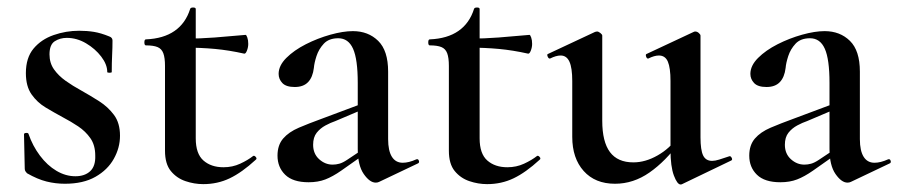

<svg xmlns="http://www.w3.org/2000/svg" viewBox="-20 -479 2396 512"><path d="M112 -334Q112 -311 124 -294Q136 -277 155 -263.5Q174 -250 196 -238Q221 -224 244.5 -209Q268 -194 284 -172.5Q300 -151 300 -117Q300 -85 283.5 -55.5Q267 -26 234.5 -7.5Q202 11 153 11Q128 11 104 5Q80 -1 52 -17Q50 -19 48 -22Q46 -25 46 -29L44 -121Q44 -124 49.5 -124.5Q55 -125 56 -122Q67 -90 86.5 -64Q106 -38 130.5 -23.5Q155 -9 181 -9Q206 -9 220.5 -22.5Q235 -36 234 -64Q234 -92 221 -110.5Q208 -129 188.5 -142Q169 -155 148 -166Q124 -179 101.5 -192.5Q79 -206 64 -227.5Q49 -249 49 -284Q49 -325 69.5 -349.5Q90 -374 123 -385.5Q156 -397 191 -397Q212 -397 230.5 -394Q249 -391 271 -382Q280 -379 280 -371Q280 -352 279 -332Q278 -312 278 -287Q278 -285 272 -285Q266 -285 266 -287Q266 -307 250 -328Q234 -349 209.5 -363.5Q185 -378 158 -378Q140 -378 126 -369Q112 -360 112 -334Z M522 12Q498 12 474.5 4Q451 -4 435.5 -23Q420 -42 420 -77V-303Q420 -325 415.5 -337Q411 -349 400 -353.5Q389 -358 369 -358Q365 -358 365 -366Q365 -374 369 -374Q416 -376 445.5 -396.5Q475 -417 487 -455Q488 -459 495 -459Q502 -459 502 -455V-110Q502 -69 522.5 -51Q543 -33 576 -33Q600 -33 620.5 -42.5Q641 -52 655 -63Q658 -65 662 -60.5Q666 -56 662 -53Q625 -19 592.5 -3.5Q560 12 522 12ZM631 -336Q591 -345 553.5 -348.5Q516 -352 473 -352V-376Q514 -376 552.5 -379Q591 -382 635 -386Q637 -386 639.5 -379Q642 -372 642 -362Q642 -353 638.5 -344Q635 -335 631 -336Z M991 6Q987 8 982 8Q966 8 950 -15Q934 -38 934 -82V-258Q934 -321 921.5 -349Q909 -377 882 -377Q857 -377 843.5 -362.5Q830 -348 824 -329.5Q818 -311 817 -298Q814 -273 801.5 -260Q789 -247 766 -247Q743 -247 733 -257.5Q723 -268 723 -282Q723 -304 743.5 -324.5Q764 -345 795.5 -361Q827 -377 861 -386.5Q895 -396 921 -396Q962 -396 988.5 -370Q1015 -344 1015 -288V-108Q1015 -77 1025 -61Q1035 -45 1054 -45Q1070 -45 1090 -54Q1095 -56 1097 -50.5Q1099 -45 1094 -43ZM803 7Q761 7 740.5 -13Q720 -33 720 -64Q720 -92 735 -109.5Q750 -127 777 -138.5Q804 -150 837 -162L944 -202L947 -187L874 -156Q862 -152 848 -144.5Q834 -137 824.5 -125Q815 -113 815 -93Q815 -69 831 -54.5Q847 -40 867 -40Q876 -40 885 -42.5Q894 -45 906 -53L960 -89L961 -74L890 -24Q867 -8 847.5 -0.5Q828 7 803 7Z M1279 12Q1255 12 1231.5 4Q1208 -4 1192.5 -23Q1177 -42 1177 -77V-303Q1177 -325 1172.5 -337Q1168 -349 1157 -353.5Q1146 -358 1126 -358Q1122 -358 1122 -366Q1122 -374 1126 -374Q1173 -376 1202.5 -396.5Q1232 -417 1244 -455Q1245 -459 1252 -459Q1259 -459 1259 -455V-110Q1259 -69 1279.5 -51Q1300 -33 1333 -33Q1357 -33 1377.5 -42.5Q1398 -52 1412 -63Q1415 -65 1419 -60.5Q1423 -56 1419 -53Q1382 -19 1349.5 -3.5Q1317 12 1279 12ZM1388 -336Q1348 -345 1310.5 -348.5Q1273 -352 1230 -352V-376Q1271 -376 1309.5 -379Q1348 -382 1392 -386Q1394 -386 1396.5 -379Q1399 -372 1399 -362Q1399 -353 1395.5 -344Q1392 -335 1388 -336Z M1620 11Q1567 11 1536.5 -23Q1506 -57 1506 -114V-263Q1506 -298 1498.5 -314.5Q1491 -331 1475 -331Q1463 -331 1447 -323Q1443 -322 1440.5 -328Q1438 -334 1441 -335L1567 -394Q1570 -395 1572 -395Q1576 -395 1581 -391Q1586 -387 1586 -384V-157Q1586 -101 1606.5 -73.5Q1627 -46 1669 -46Q1701 -46 1733.5 -64.5Q1766 -83 1787 -113L1793 -101Q1755 -49 1712 -19Q1669 11 1620 11ZM1848 -384V-113Q1848 -79 1855 -64.5Q1862 -50 1879 -50Q1887 -50 1898 -53.5Q1909 -57 1924 -62Q1928 -64 1931 -58.5Q1934 -53 1930 -51L1799 12Q1797 13 1795 13Q1786 13 1777 -11Q1768 -35 1768 -79V-263Q1768 -298 1761 -314.5Q1754 -331 1737 -331Q1725 -331 1709 -323Q1705 -322 1703 -328Q1701 -334 1704 -335L1830 -394Q1832 -395 1834 -395Q1839 -395 1843.5 -391Q1848 -387 1848 -384Z M2249 6Q2245 8 2240 8Q2224 8 2208 -15Q2192 -38 2192 -82V-258Q2192 -321 2179.5 -349Q2167 -377 2140 -377Q2115 -377 2101.5 -362.5Q2088 -348 2082 -329.5Q2076 -311 2075 -298Q2072 -273 2059.5 -260Q2047 -247 2024 -247Q2001 -247 1991 -257.5Q1981 -268 1981 -282Q1981 -304 2001.5 -324.5Q2022 -345 2053.5 -361Q2085 -377 2119 -386.5Q2153 -396 2179 -396Q2220 -396 2246.5 -370Q2273 -344 2273 -288V-108Q2273 -77 2283 -61Q2293 -45 2312 -45Q2328 -45 2348 -54Q2353 -56 2355 -50.5Q2357 -45 2352 -43ZM2061 7Q2019 7 1998.5 -13Q1978 -33 1978 -64Q1978 -92 1993 -109.5Q2008 -127 2035 -138.5Q2062 -150 2095 -162L2202 -202L2205 -187L2132 -156Q2120 -152 2106 -144.5Q2092 -137 2082.5 -125Q2073 -113 2073 -93Q2073 -69 2089 -54.5Q2105 -40 2125 -40Q2134 -40 2143 -42.5Q2152 -45 2164 -53L2218 -89L2219 -74L2148 -24Q2125 -8 2105.5 -0.5Q2086 7 2061 7Z"/></svg>

Font: Cormorant Garamond Light SemiBold
Style: Regular
Weight: 600
Version: Version 4.001